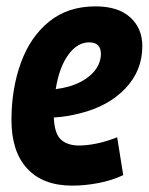

<svg xmlns="http://www.w3.org/2000/svg" viewBox="-20 -573 467 603"><path d="M367 -23Q331 -6 288.5 2Q246 10 207 10Q115 10 65.5 -43.5Q16 -97 16 -196Q16 -294 45.5 -375.5Q75 -457 134 -505Q193 -553 280 -553Q351 -553 389 -518.5Q427 -484 427 -428Q427 -351 373.5 -295Q320 -239 231 -217Q188 -206 149 -204Q151 -154 171 -135Q191 -116 229 -116Q252 -116 282.5 -122Q313 -128 348 -142ZM260 -440Q223 -440 194.5 -401Q166 -362 155 -293Q178 -296 199 -302Q244 -316 270 -342.5Q296 -369 297 -403Q297 -440 260 -440Z"/></svg>

Font: Georama SemiCondensed
Style: Bold Italic
Weight: 700
Width: 4
Italic angle: -9°
Designer: Jean-Baptiste Levee
Foundry: Production Type
Version: Version 1.000